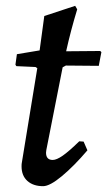

<svg xmlns="http://www.w3.org/2000/svg" viewBox="-20 -627 368 659"><path d="M280 -111Q234 -57 192.5 -22.5Q151 12 128 12Q94 12 74 -6Q54 -24 54 -56Q54 -65 55 -69L108 -393L102 -397L36 -400L33 -405L38 -441L116 -454L132 -572L238 -607L245 -595Q223 -523 207 -451L324 -452L328 -448L319 -401L206 -402L195 -396L139 -112L138 -103Q138 -78 161 -78Q174 -78 195 -92.5Q216 -107 252 -142L267 -141Z"/></svg>

Font: Alegreya Medium
Style: Italic
Weight: 500
Italic angle: -7°
Designer: Juan Pablo del Peral
Foundry: Huerta Tipografica
Version: Version 2.008; ttfautohint (v1.8)